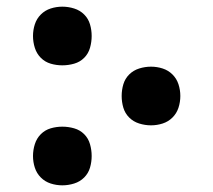

<svg xmlns="http://www.w3.org/2000/svg" viewBox="-20 -548 640 576"><path d="M167 -352Q149 -352 132 -357Q115 -362 102.5 -374.5Q90 -387 84.5 -404.5Q79 -422 79 -440Q79 -458 84.5 -475Q90 -492 102.5 -504.5Q115 -517 132 -522.5Q149 -528 167 -528Q185 -528 202.5 -522.5Q220 -517 232.5 -504.5Q245 -492 250 -475Q255 -458 255 -440Q255 -422 250 -404.5Q245 -387 232.5 -374.5Q220 -362 202.5 -357Q185 -352 167 -352ZM433 -172Q415 -172 397.5 -177.5Q380 -183 367.5 -195.5Q355 -208 350 -225Q345 -242 345 -260Q345 -278 350 -295Q355 -312 367.5 -324.5Q380 -337 397.5 -342.5Q415 -348 433 -348Q451 -348 468 -342.5Q485 -337 497.5 -324.5Q510 -312 515.5 -295Q521 -278 521 -260Q521 -242 515.5 -225Q510 -208 497.5 -195.5Q485 -183 468 -177.5Q451 -172 433 -172ZM167 8Q149 8 132 2.5Q115 -3 102.5 -15.5Q90 -28 84.5 -45Q79 -62 79 -80Q79 -98 84.5 -115.5Q90 -133 102.5 -145.5Q115 -158 132 -163Q149 -168 167 -168Q185 -168 202.5 -163Q220 -158 232.5 -145.5Q245 -133 250 -115.5Q255 -98 255 -80Q255 -62 250 -45Q245 -28 232.5 -15.5Q220 -3 202.5 2.5Q185 8 167 8Z"/></svg>

Font: Iosevka HT Extended
Style: Bold
Weight: 700
Width: 7
Monospace: yes
Designer: Belleve Invis
Foundry: Belleve Invis
Version: Version 32.3.0; ttfautohint (v1.8.4)